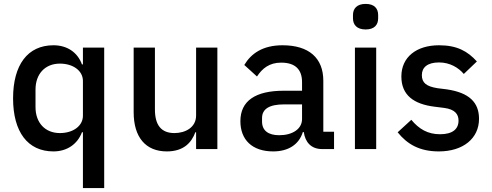

<svg xmlns="http://www.w3.org/2000/svg" viewBox="-20 -764 2520 984"><path d="M405 200H514V-520H405V-434H400C377 -497 323 -532 254 -532C122 -532 47 -432 47 -260C47 -88 122 12 254 12C323 12 377 -25 400 -86H405ZM287 -82C211 -82 162 -135 162 -215V-305C162 -385 211 -438 287 -438C354 -438 405 -402 405 -349V-171C405 -118 354 -82 287 -82Z M985 0H1094V-520H985V-172C985 -111 930 -82 874 -82C807 -82 774 -122 774 -203V-520H665V-189C665 -60 727 12 835 12C922 12 962 -34 981 -86H985Z M1692 0V-89H1637V-350C1637 -467 1563 -532 1428 -532C1327 -532 1267 -490 1232 -431L1297 -372C1324 -413 1360 -443 1421 -443C1494 -443 1528 -407 1528 -343V-299H1434C1289 -299 1212 -247 1212 -143C1212 -48 1272 12 1380 12C1456 12 1512 -22 1532 -87H1537C1544 -36 1574 0 1631 0ZM1411 -71C1356 -71 1323 -94 1323 -141V-159C1323 -206 1361 -229 1436 -229H1528V-154C1528 -103 1479 -71 1411 -71Z M1854 -613C1899 -613 1918 -637 1918 -670V-687C1918 -720 1899 -744 1854 -744C1809 -744 1789 -720 1789 -687V-670C1789 -637 1809 -613 1854 -613ZM1799 0H1908V-520H1799Z M2229 12C2354 12 2435 -55 2435 -155C2435 -239 2385 -289 2270 -306L2222 -312C2166 -321 2142 -339 2142 -379C2142 -418 2170 -444 2230 -444C2286 -444 2330 -417 2357 -385L2424 -449C2377 -501 2323 -532 2230 -532C2115 -532 2037 -472 2037 -372C2037 -276 2101 -230 2208 -217L2256 -211C2311 -204 2330 -179 2330 -146C2330 -102 2299 -76 2235 -76C2172 -76 2127 -103 2088 -150L2018 -86C2067 -25 2130 12 2229 12Z"/></svg>

Font: IBMKR Medm
Style: Regular
Weight: 500
Designer: Mike Abbink; Paul van der Laan; Pieter van Rosmalen; Wujin Sim; Chorong Kim; Dohee Lee;
Foundry: Sandoll Inc.
Version: Version 1.002